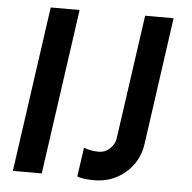

<svg xmlns="http://www.w3.org/2000/svg" viewBox="-53 -803 866 867"><g transform="rotate(5 379.5 -370.0)"><path d="M142 -750H273L167 0H36ZM406 10Q355 10 328 0L347 -132Q378 -120 416 -120Q442 -120 463.5 -139Q485 -158 490 -185L570 -750H699L618 -174Q607 -93 547 -41.5Q487 10 406 10Z"/></g></svg>

Font: Oakes Grotesk
Style: Bold Italic
Weight: 600
Italic angle: -8°
Designer: Samuel Oakes
Foundry: Samuel Oakes
Version: Version 1.000;PS 001.000;hotconv 1.0.88;makeotf.lib2.5.64775